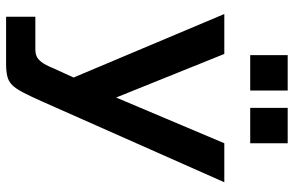

<svg xmlns="http://www.w3.org/2000/svg" viewBox="-187 -557 964 630"><g transform="rotate(90 295.0 -242.0)"><path d="M35 220V124H140Q155 124 164.5 120Q174 116 183.5 104Q193 92 204 65L250 -36L243 19L26 -496H157L300 -141L450 -496H578L312 104Q295 142 283 165Q271 188 259 200Q247 212 230.5 216Q214 220 190 220ZM334 -581V-704H450V-581ZM161 -581V-704H277V-581Z"/></g></svg>

Font: Host Grotesk SemiBold
Style: Regular
Weight: 600
Designer: Doukan Karapınar
Foundry: Element Type
Version: Version 1.003